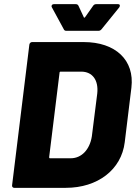

<svg xmlns="http://www.w3.org/2000/svg" viewBox="-20 -902 653 922"><path d="M229 -867 286 -762C288 -757 292 -754 298 -754H453C459 -754 464 -757 468 -762L553 -867C558 -875 556 -882 547 -882H442C436 -882 431 -880 427 -874L389 -820C386 -816 383 -816 382 -820L357 -874C354 -880 350 -882 344 -882H238C230 -882 225 -875 229 -867ZM48 0H296C449 0 563 -87 579 -219L611 -481C627 -613 535 -700 382 -700H134C128 -700 122 -695 121 -688L38 -12C37 -5 42 0 48 0ZM216 -147 266 -553C266 -556 268 -558 271 -558H370C424 -558 454 -517 447 -453L421 -247C411 -183 371 -142 320 -142H220C217 -142 216 -144 216 -147Z"/></svg>

Font: Barlow ExtraBold
Style: Italic
Weight: 800
Italic angle: -7°
Designer: Jeremy Tribby
Foundry: Tribby Type
Version: Version 1.422;hotconv 1.0.109;makeotfexe 2.5.65596